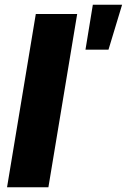

<svg xmlns="http://www.w3.org/2000/svg" viewBox="-20 -786 533 806"><path d="M304 -727.3 183.2 0H9.6L130.3 -727.3ZM338.8 -577.4 369.7 -766H492.5L435.4 -577.4Z"/></svg>

Font: Inter P Extra Bold
Style: Italic
Weight: 800
Italic angle: 9.39999°
Designer: Rasmus Andersson
Foundry: rsms
Version: Version 3.018;git-588b23468